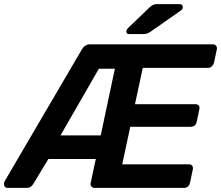

<svg xmlns="http://www.w3.org/2000/svg" viewBox="-58 -916 1078 936"><path d="M-20 0Q-35 0 -37.5 -12Q-40 -24 -35 -33L341 -675Q348 -687 358 -693.5Q368 -700 380 -700H979Q990 -700 995.5 -693Q1001 -686 999 -675L985 -609Q982 -599 974 -592Q966 -585 955 -585H638L600 -408H895Q906 -408 911 -401.5Q916 -395 914 -384L901 -322Q899 -311 891 -304.5Q883 -298 872 -298H577L538 -115H863Q874 -115 879 -108Q884 -101 882 -90L868 -24Q866 -14 858 -7Q850 0 839 0H403Q393 0 387.5 -7Q382 -14 384 -24L409 -141H178L104 -19Q100 -12 92 -6Q84 0 72 0ZM237 -256H433L502 -581H424ZM571 -750Q557 -750 558 -764Q559 -772 565 -778L669 -878Q681 -889 689 -892.5Q697 -896 710 -896H817Q826 -896 830 -891Q834 -886 833 -880Q832 -870 824 -865L678 -763Q668 -756 660 -753Q652 -750 640 -750Z"/></svg>

Font: Rubik Medium
Style: Italic
Weight: 500
Italic angle: -12°
Designer: Hubert and Fischer
Foundry: Hubert and Fischer
Version: Version 2.300;gftools[0.9.30]